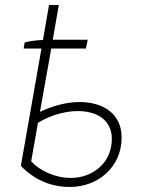

<svg xmlns="http://www.w3.org/2000/svg" viewBox="-20 -740 561 764"><path d="M78 -571 74 -547H145L63 -80C113 -28 178 4 258 4C370 4 464 -75 464 -193C464 -287 391 -334 296 -334C244 -334 188 -318 139 -295L184 -547H322L329 -582H190L214 -720H175L151 -581C125 -580 95 -576 78 -571ZM104 -98 131 -251C173 -278 234 -298 289 -298C367 -298 425 -262 425 -187C425 -93 350 -32 262 -32C200 -32 139 -60 104 -98Z"/></svg>

Font: Fixel Display 20240404 ExLight
Style: Italic
Weight: 200
Italic angle: -10°
Designer: AlfaBravo + MacPaw
Foundry: Kyrylo Tkachov, Marchela Mozhyna, Serhii Makarenko, Maria Weinstein, Zakhar Kryvoshyya
Version: Version 1.211;Glyphs 3.2 (3225)